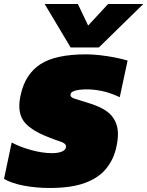

<svg xmlns="http://www.w3.org/2000/svg" viewBox="-49 -924 732 954"><path d="M302 -688 173 -904H338L389 -797L488 -904H663L442 -688ZM198 10Q130 10 69.5 -1.5Q9 -13 -29 -35L9 -216Q52 -193 107.5 -178Q163 -163 209 -163Q241 -163 260 -171.5Q279 -180 279 -196Q279 -212 250 -221Q221 -230 175 -249Q111 -276 79 -309.5Q47 -343 47 -397Q47 -424 54 -453Q76 -555 151 -604.5Q226 -654 380 -654Q412 -654 450 -649.5Q488 -645 524 -638Q560 -631 585 -623L546 -441Q497 -464 456.5 -472Q416 -480 384 -480Q366 -480 347 -478Q328 -476 314.5 -470Q301 -464 301 -452Q301 -440 322.5 -433.5Q344 -427 388 -413Q472 -388 504.5 -350Q537 -312 537 -258Q537 -243 535 -227Q533 -211 529 -193Q516 -132 478.5 -86Q441 -40 373 -15Q305 10 198 10Z"/></svg>

Font: Kanit Black
Style: Italic
Weight: 900
Italic angle: -12°
Designer: Katatrad Team
Foundry: CadsonDemak
Version: Version 2.000; ttfautohint (v1.8.3)